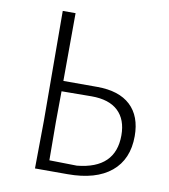

<svg xmlns="http://www.w3.org/2000/svg" viewBox="-75 -703 676 767"><g transform="rotate(10 263.5 -319.5)"><path d="M118 0 120 -194 118 -639H170L169 -364H306Q395 -364 441.5 -320.5Q488 -277 488 -196Q488 -102 426.5 -51Q365 0 250 0ZM168 -197 169 -42 281 -40Q435 -55 435 -190Q435 -254 398.5 -288.5Q362 -323 291 -323L169 -322Z"/></g></svg>

Font: Alegreya Sans Light
Style: Regular
Weight: 300
Designer: Juan Pablo del Peral
Foundry: Huerta Tipografica
Version: Version 2.007